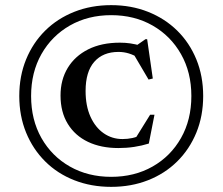

<svg xmlns="http://www.w3.org/2000/svg" viewBox="-20 -716 866 747"><path d="M412.5 -696Q490.5 -696 556 -670Q621.5 -644 669.5 -596.8Q717.5 -549.5 744 -484.8Q770.5 -420 770.5 -342.5Q770.5 -265 744 -200.2Q717.5 -135.5 669.5 -88Q621.5 -40.5 556 -14.8Q490.5 11 412.5 11Q334.5 11 269 -14.8Q203.5 -40.5 155.8 -88Q108 -135.5 81.5 -200.2Q55 -265 55 -342.5Q55 -420 81.5 -484.8Q108 -549.5 155.8 -596.8Q203.5 -644 269 -670Q334.5 -696 412.5 -696ZM412.5 -657Q322.5 -657 252 -616.8Q181.5 -576.5 141.2 -505.5Q101 -434.5 101 -342.5Q101 -250 141.2 -179Q181.5 -108 252 -68Q322.5 -28 412.5 -28Q503 -28 573.5 -68Q644 -108 684.2 -179Q724.5 -250 724.5 -342.5Q724.5 -434.5 684.2 -505.5Q644 -576.5 573.5 -616.8Q503 -657 412.5 -657ZM456.5 -175Q476.5 -175 495 -179Q513.5 -183 533.5 -193L500 -166.5L564 -269.5H581L559 -157.5Q532 -149 502.2 -144.5Q472.5 -140 440.5 -140Q373 -140 322.5 -164Q272 -188 243.8 -234Q215.5 -280 215.5 -344.5Q215.5 -405.5 243.5 -451.8Q271.5 -498 323.2 -524Q375 -550 446.5 -550Q468 -550 486.8 -547.2Q505.5 -544.5 531 -537.5L503.5 -534L546 -563.5H552.5L574.5 -410.5L558 -406.5L493.5 -516L522.5 -489Q501 -502 481.5 -508Q462 -514 441 -514Q380.5 -514 346.8 -475.5Q313 -437 313 -362Q313 -304 332 -262Q351 -220 383.5 -197.5Q416 -175 456.5 -175Z"/></svg>

Font: Newsreader 36pt Medium
Style: Regular
Weight: 500
Designer: Hugues Gentile
Foundry: Production Type
Version: Version 1.003